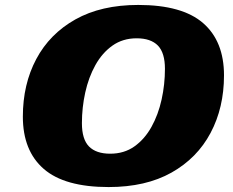

<svg xmlns="http://www.w3.org/2000/svg" viewBox="-20 -742 942 777"><path d="M886.5 -437Q886.5 -306.5 832.2 -204.2Q778 -102 674 -43.5Q570 15 419.5 15Q241.5 15 157 -58.5Q72.5 -132 72.5 -270Q72.5 -401 126.8 -503Q181 -605 285.2 -663.5Q389.5 -722 539.5 -722Q717.5 -722 802 -648.5Q886.5 -575 886.5 -437ZM311.5 -243.5Q311.5 -178.5 340.2 -149.2Q369 -120 426 -120Q482.5 -120 524 -149.5Q565.5 -179 593 -228.5Q620.5 -278 634 -339.2Q647.5 -400.5 647.5 -463.5Q647.5 -528.5 618.8 -557.8Q590 -587 533 -587Q477 -587 435.2 -557.5Q393.5 -528 366 -478.5Q338.5 -429 325 -367.8Q311.5 -306.5 311.5 -243.5Z"/></svg>

Font: Newsreader Caption ExtraBold
Style: Italic
Weight: 800
Italic angle: -17°
Designer: Hugues Gentile
Foundry: Production Type
Version: Version 1.001